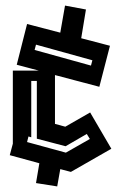

<svg xmlns="http://www.w3.org/2000/svg" viewBox="-20 -605 434 688"><path d="M15 -49 26 -90V-352H119L40 -373L77 -519L196 -488L213 -585L288 -571L271 -468L374 -441L336 -294L177 -336V-161L214 -151L303 -202L379 -72L234 11L196 1L185 63L109 51L121 -20ZM104 -426 306 -370 311 -389 109 -445ZM77 -96 216 -58 302 -107 291 -125 215 -81 112 -108V-315H92V-113L82 -116Z"/></svg>

Font: Blaka Hollow
Style: Regular
Weight: 400
Designer: Mohamed Gaber
Foundry: Kief Type Foundry
Version: Version 1.003; ttfautohint (v1.8.4.7-5d5b)